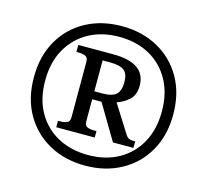

<svg xmlns="http://www.w3.org/2000/svg" viewBox="-105 -846 1055 978"><g transform="rotate(15 422.5 -357.5)"><path d="M422 10Q316 10 233 -35.5Q150 -81 102.5 -163.5Q55 -246 55 -358Q55 -469 102 -551.5Q149 -634 232 -679.5Q315 -725 422 -725Q529 -725 612 -679.5Q695 -634 742.5 -551.5Q790 -469 790 -357Q790 -246 742.5 -163.5Q695 -81 612 -35.5Q529 10 422 10ZM423 -46Q515 -46 584 -84.5Q653 -123 691.5 -193Q730 -263 730 -358Q730 -453 691 -523Q652 -593 583 -631Q514 -669 423 -669Q332 -669 263 -631Q194 -593 154.5 -523Q115 -453 115 -357Q115 -259 155 -189.5Q195 -120 264.5 -83Q334 -46 423 -46ZM231 -141V-175H244Q263 -175 278 -181Q293 -187 293 -210V-503Q293 -526 278 -532Q263 -538 244 -538H231V-575H414Q587 -575 587 -455Q587 -406 559 -380.5Q531 -355 495 -343L584 -202Q594 -185 604 -180Q614 -175 638 -175V-141H530L420 -326H371V-210Q371 -187 385.5 -181Q400 -175 420 -175H434V-141ZM413 -368Q466 -368 486.5 -388Q507 -408 507 -452Q507 -496 485 -513.5Q463 -531 410 -531H371V-368Z"/></g></svg>

Font: Noto Serif NP Hmong Medium
Style: Regular
Weight: 500
Designer: Dalton Maag Ltd
Foundry: Dalton Maag Ltd
Version: Version 1.001; ttfautohint (v1.8.4.7-5d5b)